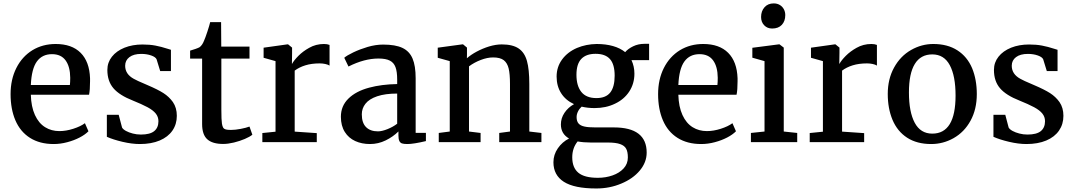

<svg xmlns="http://www.w3.org/2000/svg" viewBox="-20 -826 6246 1116"><path d="M168.5 -534.2Q228 -570.3 303.7 -570.3Q397.5 -570.3 448.7 -519Q500 -467.8 503.4 -371.1V-353.5Q503.4 -302.7 497.6 -275.4H159.2Q161.1 -205.6 183.1 -157.5Q205.1 -109.4 242.7 -86.4Q278.8 -64 325.2 -64Q363.8 -64 406.2 -77.6Q448.7 -91.3 473.6 -109.9L494.1 -63Q475.1 -43.5 442.6 -26.6Q410.2 -9.8 371.1 0.5Q331.5 11.2 292 11.2Q210.9 11.2 154.3 -24.7Q97.7 -60.5 69.3 -127Q41.5 -192.4 41.5 -278.8Q41.5 -364.3 75 -430.7Q108.4 -497.1 168.5 -534.2ZM386.2 -332Q388.2 -347.7 388.2 -374Q387.7 -438.5 361.3 -474.9Q335 -511.2 282.2 -511.2Q225.6 -511.2 194.6 -469Q163.6 -426.8 159.2 -332Z M669.9 -158.7 689.5 -84.5Q695.3 -74.2 712.2 -64.9Q729 -55.7 752 -49.8Q774.4 -43.9 798.8 -43.9Q852.1 -43.9 876.5 -64Q900.9 -84 900.9 -121.6Q900.9 -146.5 885.5 -165.8Q870.1 -185.1 837.9 -202.6Q802.7 -221.2 752.9 -241.2Q674.3 -272 639.2 -313.2Q604 -354.5 604 -419.4Q604 -462.9 630.4 -496.3Q656.7 -529.8 703.6 -548.8Q750.5 -567.4 808.1 -567.4Q850.1 -567.4 883.5 -561Q917 -554.7 956.1 -542L973.6 -536.6V-413.1H911.1L890.1 -481.4Q884.3 -494.6 858.6 -503.7Q833 -512.7 801.3 -512.7Q756.8 -512.7 732.2 -493.9Q707.5 -475.1 707.5 -443.8Q707.5 -395 757.8 -367.7Q778.8 -356 817.9 -339.8L836.9 -331.5Q897.5 -305.7 930.2 -284.7Q962.9 -263.7 984.9 -232.9Q1007.8 -199.7 1007.8 -152.8Q1007.8 -104 982.2 -66.9Q956.5 -29.8 908.2 -9.3Q859.4 11.2 793 11.2Q746.6 11.2 691.9 -1.7Q637.2 -14.6 601.1 -30.8V-158.7Z M1085 -485.4V-531.7Q1098.1 -535.2 1116 -541.5Q1133.8 -547.9 1139.6 -551.3Q1155.8 -563 1166 -589.4Q1173.3 -605.5 1185.3 -641.8Q1197.3 -678.2 1201.7 -697.3H1265.1L1266.1 -555.2H1430.2V-485.4H1266.6V-189.9Q1266.6 -128.4 1270 -107.4Q1272.5 -91.8 1277.3 -84Q1282.2 -76.2 1292.5 -73.5Q1302.7 -70.8 1322.3 -70.8H1322.8Q1347.2 -70.8 1379.2 -76.9Q1411.1 -83 1429.7 -90.3H1430.2L1446.8 -43Q1432.1 -30.8 1402.8 -18.3Q1373.5 -5.9 1339.8 2.4Q1305.2 10.7 1277.8 10.7H1276.9Q1214.8 10.7 1184.8 -16.4Q1154.8 -43.5 1154.8 -105V-485.4Z M1581.5 -60.5V-470.7L1512.2 -490.2V-548.8L1651.9 -568.4H1654.3L1677.7 -549.3V-518.6L1676.8 -455.1H1677.7Q1688.5 -475.1 1714.6 -501.5Q1740.7 -527.8 1776.9 -547.9Q1815.9 -570.3 1863.3 -570.3Q1881.8 -570.3 1895.5 -564.9V-444.8Q1886.2 -450.7 1870.6 -454.1Q1855 -457.5 1837.9 -457.5Q1791 -457.5 1754.9 -446.3Q1718.8 -435.1 1692.9 -415.5V-61L1821.3 -52.2V0H1504.9V-52.7Z M2288.6 -362.8Q2288.6 -409.7 2278.8 -435.8Q2269 -461.9 2246.1 -473.6Q2223.1 -485.8 2179.7 -485.8Q2097.7 -485.8 2005.9 -439.5H2005.4L1981 -490.2Q1995.6 -503.4 2033.9 -521.7Q2072.3 -540 2116.7 -553.2Q2163.6 -566.9 2207 -566.9Q2278.3 -566.9 2319.1 -547.6Q2359.9 -528.3 2377.9 -485.8Q2396 -443.8 2396 -371.1V-53.7H2455.6V-5.9Q2383.3 11.2 2348.1 11.2Q2326.7 11.2 2316.4 7.6Q2306.2 3.9 2301.3 -6.3Q2295.9 -17.1 2295.9 -38.6V-62Q2265.1 -31.2 2221.9 -10Q2178.7 11.2 2130.4 11.2Q2082.5 11.2 2044.4 -6.3Q2006.3 -23.9 1984.4 -58.6Q1961.4 -94.7 1961.4 -147.5Q1961.4 -210 2005.1 -252.9Q2048.8 -295.9 2125.5 -316.4Q2197.8 -335.9 2288.6 -337.4ZM2288.6 -282.2Q2219.2 -282.2 2172.4 -266.4Q2125.5 -250.5 2104 -222.7Q2083 -195.8 2083 -161.6Q2083 -111.8 2107.7 -87.2Q2132.3 -62.5 2176.8 -62.5Q2199.7 -62.5 2232.2 -75.4Q2264.6 -88.4 2288.6 -106.9Z M2594.2 -61.5V-470.7L2524.4 -490.2V-548.8L2668.9 -568.4H2671.4L2694.3 -549.3V-509.8L2693.8 -487.3Q2716.8 -507.8 2751 -526.1Q2785.2 -544.4 2823.2 -556.2Q2862.3 -567.9 2896.5 -567.9Q2959.5 -567.9 2994.4 -544.4Q3029.3 -521 3043 -471.2Q3056.6 -422.9 3056.6 -337.4V-61.5L3127 -53.2V0H2881.8V-53.2L2944.3 -61.5V-337.9Q2944.3 -396.5 2936.5 -428.2Q2928.7 -460 2908.2 -476.1Q2887.2 -492.2 2846.2 -492.2Q2812.5 -492.2 2774.4 -477.5Q2736.3 -462.9 2706.1 -440.4V-61.5L2773.4 -53.2V0H2530.3V-53.2Z M3435.5 -197.8Q3396.5 -197.8 3360.8 -206.1Q3347.2 -193.8 3339.4 -177.7Q3331.5 -161.6 3331.5 -145.5Q3331.5 -121.1 3342.8 -108.2Q3354 -95.2 3377.9 -90.3Q3399.4 -85.4 3441.4 -85.4H3547.9Q3738.8 -85.4 3738.8 61Q3738.8 117.2 3699 165Q3659.2 212.9 3590.8 241.2Q3523.9 269.5 3446.3 269.5H3445.8Q3317.9 269.5 3257.3 230.7Q3196.8 191.9 3196.8 117.2Q3196.8 73.2 3222.4 36.1Q3248 -1 3287.6 -21Q3240.2 -47.9 3240.2 -103Q3240.2 -139.2 3261 -170.2Q3281.7 -201.2 3316.4 -220.7Q3267.6 -243.2 3241.5 -284.4Q3215.3 -325.7 3215.3 -380.9Q3215.3 -437 3247.3 -480.5Q3279.3 -523.9 3334 -547.4Q3386.2 -569.3 3447.8 -570.3H3448.2Q3501 -570.3 3543 -558.3Q3585 -546.4 3613.8 -522.9Q3630.4 -542.5 3660.2 -556.9Q3689.9 -571.3 3726.6 -571.3H3752.9V-476.6H3650.4Q3667.5 -439.9 3667.5 -397.9Q3667.5 -339.8 3637.5 -293.9Q3607.4 -248 3554.2 -223.1Q3502 -197.8 3436 -197.8ZM3441.4 -513.2Q3387.2 -513.2 3358.9 -483.6Q3330.6 -454.1 3330.6 -391.1Q3330.6 -327.1 3359.1 -291.5Q3387.7 -255.9 3446.3 -255.9H3446.8Q3501.5 -255.9 3527.1 -288.3Q3552.7 -320.8 3552.7 -386.2Q3552.7 -451.7 3525.6 -482.4Q3498.5 -513.2 3441.9 -513.2ZM3306.2 88.4Q3306.2 148.4 3341.6 178Q3377 207.5 3454.6 207.5H3455.6Q3500.5 207.5 3540.3 193.6Q3580.1 179.7 3604.5 153.3Q3629.4 126.5 3629.4 89.4Q3629.4 56.6 3619.6 38.6Q3609.9 20.5 3585 11.7Q3560.1 2.4 3511.2 2.4H3413.1Q3372.1 2.4 3337.4 -3.9Q3306.2 34.7 3306.2 88.4Z M3932.1 -534.2Q3991.7 -570.3 4067.4 -570.3Q4161.1 -570.3 4212.4 -519Q4263.7 -467.8 4267.1 -371.1V-353.5Q4267.1 -302.7 4261.2 -275.4H3922.9Q3924.8 -205.6 3946.8 -157.5Q3968.8 -109.4 4006.3 -86.4Q4042.5 -64 4088.9 -64Q4127.4 -64 4169.9 -77.6Q4212.4 -91.3 4237.3 -109.9L4257.8 -63Q4238.8 -43.5 4206.3 -26.6Q4173.8 -9.8 4134.8 0.5Q4095.2 11.2 4055.7 11.2Q3974.6 11.2 3918 -24.7Q3861.3 -60.5 3833 -127Q3805.2 -192.4 3805.2 -278.8Q3805.2 -364.3 3838.6 -430.7Q3872.1 -497.1 3932.1 -534.2ZM4149.9 -332Q4151.9 -347.7 4151.9 -374Q4151.4 -438.5 4125 -474.9Q4098.6 -511.2 4045.9 -511.2Q3989.3 -511.2 3958.3 -469Q3927.2 -426.8 3922.9 -332Z M4423.8 -61.5V-470.7L4353 -490.7V-548.3L4508.3 -568.4H4510.7L4535.6 -549.3V-61.5L4613.8 -53.2V0H4344.7V-53.2ZM4477.1 -806.2H4477.5Q4497.6 -806.2 4512.9 -796.9Q4528.3 -787.6 4536.6 -771.5Q4544.4 -756.3 4544.4 -738.3Q4544.4 -703.1 4524.4 -681.6Q4504.4 -660.2 4468.3 -660.2H4467.8Q4439.9 -660.2 4421.9 -679Q4403.8 -697.8 4403.8 -727.1Q4403.8 -761.2 4423.6 -783.7Q4443.4 -806.2 4477.1 -806.2Z M4763.2 -60.5V-470.7L4693.8 -490.2V-548.8L4833.5 -568.4H4835.9L4859.4 -549.3V-518.6L4858.4 -455.1H4859.4Q4870.1 -475.1 4896.2 -501.5Q4922.4 -527.8 4958.5 -547.9Q4997.6 -570.3 5044.9 -570.3Q5063.5 -570.3 5077.1 -564.9V-444.8Q5067.9 -450.7 5052.2 -454.1Q5036.6 -457.5 5019.5 -457.5Q4972.7 -457.5 4936.5 -446.3Q4900.4 -435.1 4874.5 -415.5V-61L5002.9 -52.2V0H4686.5V-52.7Z M5630.4 -429.7Q5657.7 -363.3 5657.7 -279.3Q5657.7 -190.9 5621.3 -124.5Q5585 -58.1 5522.5 -22.9Q5461.9 11.2 5392.6 11.2Q5309.6 11.2 5252.7 -25.6Q5195.8 -62.5 5167.5 -129.9Q5140.1 -195.8 5140.1 -279.8Q5140.1 -366.7 5176.8 -433.3Q5213.4 -500 5275.9 -535.6Q5336.9 -570.3 5404.8 -570.3Q5487.8 -570.3 5544.9 -533.4Q5602.1 -496.6 5630.4 -429.7ZM5398.9 -509.8Q5331.5 -509.8 5297.4 -454.3Q5263.2 -398.9 5263.2 -288.6Q5263.2 -175.3 5296.9 -112.3Q5330.6 -49.3 5398.9 -49.3Q5534.2 -49.3 5534.2 -270.5Q5534.2 -384.3 5500.7 -447Q5467.3 -509.8 5398.9 -509.8Z M5823.2 -158.7 5842.8 -84.5Q5848.6 -74.2 5865.5 -64.9Q5882.3 -55.7 5905.3 -49.8Q5927.7 -43.9 5952.1 -43.9Q6005.4 -43.9 6029.8 -64Q6054.2 -84 6054.2 -121.6Q6054.2 -146.5 6038.8 -165.8Q6023.4 -185.1 5991.2 -202.6Q5956.1 -221.2 5906.2 -241.2Q5827.6 -272 5792.5 -313.2Q5757.3 -354.5 5757.3 -419.4Q5757.3 -462.9 5783.7 -496.3Q5810.1 -529.8 5856.9 -548.8Q5903.8 -567.4 5961.4 -567.4Q6003.4 -567.4 6036.9 -561Q6070.3 -554.7 6109.4 -542L6127 -536.6V-413.1H6064.5L6043.5 -481.4Q6037.6 -494.6 6012 -503.7Q5986.3 -512.7 5954.6 -512.7Q5910.2 -512.7 5885.5 -493.9Q5860.8 -475.1 5860.8 -443.8Q5860.8 -395 5911.1 -367.7Q5932.1 -356 5971.2 -339.8L5990.2 -331.5Q6050.8 -305.7 6083.5 -284.7Q6116.2 -263.7 6138.2 -232.9Q6161.1 -199.7 6161.1 -152.8Q6161.1 -104 6135.5 -66.9Q6109.9 -29.8 6061.5 -9.3Q6012.7 11.2 5946.3 11.2Q5899.9 11.2 5845.2 -1.7Q5790.5 -14.6 5754.4 -30.8V-158.7Z"/></svg>

Font: Merriweather
Style: Regular
Weight: 400
Designer: Eben Sorkin
Foundry: Eben Sorkin
Version: Version 1.584; ttfautohint (v1.8.1)